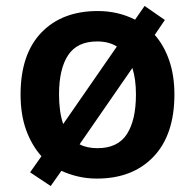

<svg xmlns="http://www.w3.org/2000/svg" viewBox="-20 -589 654 644"><path d="M565 -272Q565 -137 495 -63.5Q425 10 305 10Q272 10 242 3Q212 -4 186 -16L150 35L81 -11L119 -65Q86 -102 67.5 -153.5Q49 -205 49 -272Q49 -407 118.5 -479.5Q188 -552 308 -552Q376 -552 433 -523L465 -569L533 -522L499 -472Q530 -437 547.5 -386.5Q565 -336 565 -272ZM178 -272Q178 -243 181.5 -218Q185 -193 192 -173L372 -433Q345 -450 306 -450Q239 -450 208.5 -404Q178 -358 178 -272ZM436 -272Q436 -324 424 -361L247 -105Q271 -92 307 -92Q375 -92 405.5 -139Q436 -186 436 -272Z"/></svg>

Font: Noto Sans Tangsa SemiBold
Style: Regular
Weight: 600
Version: Version 1.504